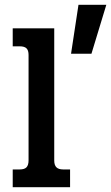

<svg xmlns="http://www.w3.org/2000/svg" viewBox="-20 -780 463 800"><path d="M307 -760H423L361 -556H276ZM33 -74H62Q82 -74 90.5 -83Q99 -92 99 -112V-551Q99 -570 90.5 -578.5Q82 -587 62 -587H33V-662H206V-111Q206 -92 215 -83Q224 -74 243 -74H272V0H33Z"/></svg>

Font: Pridi
Style: Regular
Weight: 400
Designer: Katatrad Team
Foundry: CadsonDemak
Version: Version 1.001